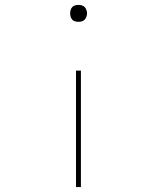

<svg xmlns="http://www.w3.org/2000/svg" viewBox="-20 -548 640 783"><path d="M300 -459Q293 -459 286 -461Q279 -463 274.5 -468Q270 -473 268 -480Q266 -487 266 -494Q266 -500 268 -507Q270 -514 274.5 -519Q279 -524 286 -526Q293 -528 300 -528Q307 -528 314 -526Q321 -524 325.5 -519Q330 -514 332.5 -507Q335 -500 335 -494Q335 -487 332.5 -480Q330 -473 325.5 -468Q321 -463 314 -461Q307 -459 300 -459ZM290 215V-260H310V215Z"/></svg>

Font: Iosevka Thin Extended
Style: Regular
Weight: 100
Width: 7
Monospace: yes
Designer: Belleve Invis
Foundry: Belleve Invis
Version: Version 32.5.0; ttfautohint (v1.8.4)